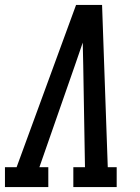

<svg xmlns="http://www.w3.org/2000/svg" viewBox="-44 -755 564 775"><path d="M-24 0V-80H23L263 -735H368L391 -80H427V0H252V-80H299L292 -490Q291 -513 291 -536.5Q291 -560 290 -583Q282 -560 274 -536.5Q266 -513 258 -490L115 -80H151V0Z"/></svg>

Font: Iosevka Slab Medium Oblique
Style: Regular
Weight: 500
Italic angle: -9°
Monospace: yes
Designer: Belleve Invis
Foundry: Belleve Invis
Version: Version 11.1.1; ttfautohint (v1.8.3)